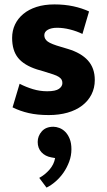

<svg xmlns="http://www.w3.org/2000/svg" viewBox="-20 -511 484 871"><path d="M354 -357Q327 -370 297 -377.5Q267 -385 239 -385Q213 -385 197 -376Q181 -367 181 -351Q181 -334 196.5 -322.5Q212 -311 258 -298L288 -289Q348 -271 379 -236.5Q410 -202 410 -148Q410 -112 395 -82.5Q380 -53 352.5 -32Q325 -11 286.5 0Q248 11 201 11Q150 11 110.5 2Q71 -7 37 -24L69 -131Q98 -116 129.5 -106.5Q161 -97 194 -97Q232 -97 247.5 -108Q263 -119 263 -134Q263 -143 259.5 -149.5Q256 -156 247 -162Q238 -168 221.5 -173.5Q205 -179 179 -187L148 -196Q89 -215 62 -248.5Q35 -282 35 -339Q35 -372 48 -399.5Q61 -427 85.5 -447.5Q110 -468 145.5 -479.5Q181 -491 227 -491Q273 -491 312.5 -482.5Q352 -474 384 -459ZM213 203Q185 198 168 179.5Q151 161 151 133Q151 106 169.5 85Q188 64 222 64Q235 64 249.5 69.5Q264 75 276 87Q288 99 296 118.5Q304 138 304 166Q304 195 294 222Q284 249 268.5 271.5Q253 294 232.5 312Q212 330 191 340L158 296Q184 282 204.5 258.5Q225 235 230 206Z"/></svg>

Font: Mukta Mahee ExtraBold
Style: Regular
Weight: 800
Designer: Shuchita Grover, Noopur Datye, Girish Dalvi, Yashodeep Gholap
Foundry: Ek Type
Version: Version 2.538;PS 1.000;hotconv 16.6.51;makeotf.lib2.5.65220;